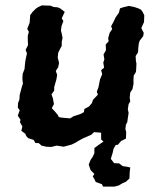

<svg xmlns="http://www.w3.org/2000/svg" viewBox="-20 -530 584 712"><path d="M170 15 151 14 134 10 124 1 111 0 105 -11 84 -18 77 -26 74 -34 59 -45 63 -61 54 -77 56 -86 46 -101 53 -121 46 -131 47 -148 52 -161 53 -178 61 -208 65 -220 63 -237 64 -256 71 -274 72 -286 74 -304 77 -319 80 -332 75 -345 84 -363 83 -381V-397L87 -412L81 -423L90 -446L92 -474L101 -486L113 -498L122 -504L135 -510L167 -509L179 -504L193 -503L203 -499L220 -486L209 -462L215 -452L208 -433L206 -417L209 -405L212 -389L209 -376V-360L201 -345L196 -335L194 -316L199 -297L196 -281L187 -267L192 -252L189 -235L181 -207V-194L171 -180L176 -166L180 -144L172 -129L185 -115L194 -104L198 -96L207 -94L240 -91L253 -99L278 -107L291 -114L293 -126L310 -135L321 -148L325 -160L343 -179L339 -190L345 -206L351 -236L359 -255L355 -270L366 -279L363 -298L367 -310L364 -328L373 -344L372 -365L383 -377L381 -388L387 -409L396 -422L392 -433L400 -447L409 -466L421 -483L425 -499L437 -503L457 -508L478 -504L493 -499L503 -494L510 -484L515 -473L514 -448L504 -426L513 -408L511 -396L498 -379L495 -370L493 -354L492 -336L483 -322L484 -304L486 -294L485 -274L484 -263L476 -250L475 -235V-218L471 -199L463 -187L461 -168L463 -154L457 -144L454 -125L457 -111L454 -92L452 -77L447 -68L445 -51L448 -41L447 -16L429 -7L417 7L403 8L372 9L371 2L355 -13V-38L329 -40L318 -30L290 -18L275 -10L260 -1L246 6L231 10L216 14L190 10ZM362 162 358 153 335 145 332 138 324 124 330 115 316 101 309 80 316 63 324 51 330 38V19L349 5L367 -7L403 -13L425 -14L431 -11L420 1L410 6L401 22L398 36L391 59L403 75L422 76L435 86L449 88L463 91L461 109L460 132L447 144L435 149L420 158L404 162Z"/></svg>

Font: Winky Rough Medium
Style: Italic
Weight: 500
Italic angle: -8.97852°
Designer: Simon Atzbach
Foundry: typofactur
Version: Version 1.206; ttfautohint (v1.8.4.7-5d5b)